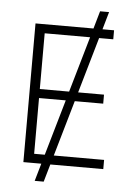

<svg xmlns="http://www.w3.org/2000/svg" viewBox="-59 -841 675 975"><g transform="rotate(5 278.0 -353.5)"><path d="M431.2 -707H490.2V-661.1H418L335.9 -377H467.8V-331.1H322.8L240.7 -46.9H497.1V0H227.1L201.2 89.8H155.3L181.2 0H89.8V-707H385.3L411.1 -796.9H457ZM194.8 -46.9 276.9 -331.1H140.6V-46.9ZM290 -377 372.1 -661.1H140.6V-377Z"/></g></svg>

Font: Pretendard GOV ExtraLight
Style: Regular
Weight: 200
Designer: Base glyphs from Inter by Rasmus Andersson; Hangeul glyphs from Noto Sans CJK(Source Han Sans) by Jang Soo-young and Kan
Foundry: Kil Hyung-jin
Version: Version 1.309